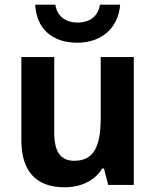

<svg xmlns="http://www.w3.org/2000/svg" viewBox="-20 -788 663 818"><path d="M309 -606C412 -606 484 -668 492 -768H406C398 -722 367 -692 310 -692C257 -692 222 -722 216 -768H130C135 -667 201 -606 309 -606ZM255 10C326 10 385 -19 415 -70H423L441 0H550V-545H409V-285C409 -162 379 -103 296 -103C237 -103 211 -143 211 -224V-545H71V-190C71 -60 133 10 255 10Z"/></svg>

Font: Kathrein 75 Bold
Style: Regular
Weight: 700
Designer: Lazydogs Typefoundry, based on Open Sans by Ascender Corporation
Foundry: Lazydogs Typefoundry
Version: Version 1.003;PS 001.003;hotconv 1.0.88;makeotf.lib2.5.64775